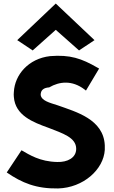

<svg xmlns="http://www.w3.org/2000/svg" viewBox="-20 -1038 640 1081"><path d="M77 -812 164 -754 294 -870 425 -754 512 -812 294 -1018ZM58 -492C66 -388 165 -350 254 -318C333 -287 409 -264 409 -200C409 -149 359 -124 302 -126C204 -128 145 -167 101 -192L18 -67C104 -8 184 25 307 23C449 19 563 -83 570 -194V-219V-220C563 -367 408 -408 305 -445C258 -460 213 -471 209 -504C209 -531 226 -544 257 -546C315 -580 386 -587 455 -535L464 -528L538 -652L529 -657C439 -709 375 -731 262 -722C140 -708 63 -617 58 -520C57 -511 57 -501 58 -492Z"/></svg>

Font: Bluebird
Style: SfBd
Weight: 700
Designer: Jasper
Foundry: Cannot Into Space Fonts
Version: Version 0.98